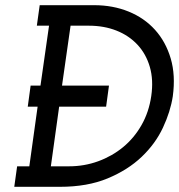

<svg xmlns="http://www.w3.org/2000/svg" viewBox="-20 -720 690 740"><path d="M98 -390H136L169 -621H122L133 -700H343Q415 -700 475.5 -675.5Q536 -651 577.5 -605Q619 -559 638 -494.5Q657 -430 646 -349Q637 -290 608 -228Q579 -166 526 -115.5Q473 -65 395 -32.5Q317 0 211 0H35L46 -79H93L125 -309H87ZM252 -621 219 -390H400L389 -309H208L176 -79H246Q305 -79 358.5 -98.5Q412 -118 454.5 -153Q497 -188 525.5 -238Q554 -288 563 -350Q572 -412 557.5 -462Q543 -512 510 -547.5Q477 -583 429 -602Q381 -621 322 -621Z"/></svg>

Font: Josefin Slab
Style: Bold Italic
Weight: 700
Italic angle: -12°
Designer: Santiago Orozco
Foundry: Typemade
Version: Version 2.000